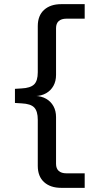

<svg xmlns="http://www.w3.org/2000/svg" viewBox="-20 -725 438 925"><path d="M275 180Q223 180 192.5 152.5Q162 125 162 74V-148Q162 -189 145 -207Q128 -225 84 -227L52 -229V-297L84 -299Q126 -301 144 -318Q162 -335 162 -377V-599Q162 -650 192.5 -677.5Q223 -705 275 -705H388V-635H300Q276 -635 263 -623.5Q250 -612 250 -589V-364Q250 -334 237.5 -311.5Q225 -289 202.5 -276Q180 -263 149 -262V-263Q180 -262 202.5 -249Q225 -236 237.5 -213.5Q250 -191 250 -161V64Q250 87 263 98.5Q276 110 300 110H388V180Z"/></svg>

Font: Nunito Sans 10pt SemiExpanded
Style: Regular
Weight: 400
Width: 6
Designer: Vernon Adams
Foundry: Vernon Adams
Version: Version 3.101;gftools[0.9.27]